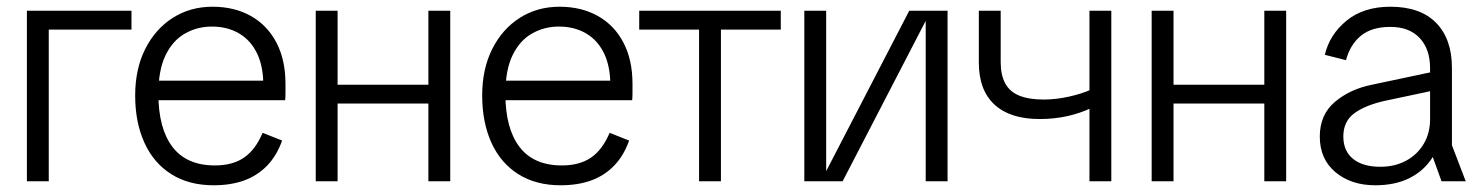

<svg xmlns="http://www.w3.org/2000/svg" viewBox="-20 -539 4399 571"><path d="M60 0V-507H125V0ZM83 -451V-507H371V-451Z M615 12Q542 12 489.5 -21Q437 -54 409.5 -114.5Q382 -175 382 -255Q382 -334 412 -393.5Q442 -453 494 -486Q546 -519 612 -519Q677 -519 726 -491.5Q775 -464 802 -412.5Q829 -361 829 -290Q829 -275 829 -262Q829 -249 828 -241H425V-299H791L763 -281Q764 -338 745.5 -378Q727 -418 692 -439Q657 -460 610 -460Q567 -460 530.5 -439.5Q494 -419 472.5 -375Q451 -331 451 -260Q451 -157 493 -102Q535 -47 619 -47Q672 -47 706 -70.5Q740 -94 761 -144L819 -121Q803 -76 774.5 -46.5Q746 -17 706.5 -2.5Q667 12 615 12Z M1254 0V-507H1319V0ZM919 0V-507H984V0ZM955 -231V-287H1281V-231Z M1647 12Q1574 12 1521.5 -21Q1469 -54 1441.5 -114.5Q1414 -175 1414 -255Q1414 -334 1444 -393.5Q1474 -453 1526 -486Q1578 -519 1644 -519Q1709 -519 1758 -491.5Q1807 -464 1834 -412.5Q1861 -361 1861 -290Q1861 -275 1861 -262Q1861 -249 1860 -241H1457V-299H1823L1795 -281Q1796 -338 1777.5 -378Q1759 -418 1724 -439Q1689 -460 1642 -460Q1599 -460 1562.5 -439.5Q1526 -419 1504.5 -375Q1483 -331 1483 -260Q1483 -157 1525 -102Q1567 -47 1651 -47Q1704 -47 1738 -70.5Q1772 -94 1793 -144L1851 -121Q1835 -76 1806.5 -46.5Q1778 -17 1738.5 -2.5Q1699 12 1647 12Z M2059 0V-477H2124V0ZM1881 -451V-507H2302V-451Z M2372 0V-507H2437V-30L2684 -507H2798V0H2733V-477L2486 0Z M3072 -185Q2984 -185 2937.5 -228Q2891 -271 2891 -353V-507H2956V-354Q2956 -316 2969.5 -291Q2983 -266 3011.5 -254.5Q3040 -243 3084 -243Q3120 -243 3158.5 -251.5Q3197 -260 3226 -273V-218Q3192 -202 3153.5 -193.5Q3115 -185 3072 -185ZM3220 0V-507H3285V0Z M3740 0V-507H3805V0ZM3405 0V-507H3470V0ZM3441 -231V-287H3767V-231Z M4070 12Q3998 12 3951.5 -27Q3905 -66 3905 -133Q3905 -198 3950 -236Q3995 -274 4060 -287L4277 -333V-277L4098 -239Q4040 -226 4007.5 -202Q3975 -178 3975 -133Q3975 -90 4004 -66.5Q4033 -43 4085 -43Q4128 -43 4161.5 -61Q4195 -79 4214 -111Q4233 -143 4233 -184V-336Q4233 -393 4202 -426Q4171 -459 4115 -459Q4059 -459 4027 -432.5Q3995 -406 3983 -360L3920 -376Q3934 -436 3984.5 -477.5Q4035 -519 4115 -519Q4204 -519 4251 -471Q4298 -423 4298 -337V-107L4339 0H4267L4241 -72Q4216 -32 4173 -10Q4130 12 4070 12Z"/></svg>

Font: TikTok Sans Light
Style: Regular
Weight: 300
Version: Version 4.000